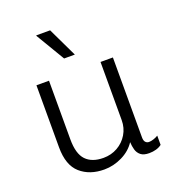

<svg xmlns="http://www.w3.org/2000/svg" viewBox="-137 -859 893 977"><g transform="rotate(-20 309.5 -370.0)"><path d="M262 10Q183 10 133 -34Q83 -78 83 -175V-511H151V-193Q151 -115 183.5 -81Q216 -47 278 -47Q320 -47 354.5 -66.5Q389 -86 409.5 -120Q430 -154 430 -196V-511H497V-78Q497 -60 504.5 -52Q512 -44 523 -44Q534 -44 548 -48.5Q562 -53 573 -60V-10Q560 0 542.5 5Q525 10 505 10Q475 10 459.5 -2.5Q444 -15 438.5 -34.5Q433 -54 432 -76Q406 -36 359 -13Q312 10 262 10ZM262 -591 169 -747V-750H244L320 -591Z"/></g></svg>

Font: Chivo ExtraLight
Style: Regular
Weight: 250
Designer: Hector Gatti
Foundry: Omnibus-Type
Version: Version 2.002